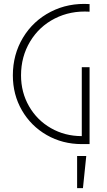

<svg xmlns="http://www.w3.org/2000/svg" viewBox="-20 -740 550 986"><path d="M46 -353Q46 -460 98 -546.5Q150 -633 240.5 -679.5Q331 -726 440 -719V-680Q342 -686 261.5 -645Q181 -604 134.5 -526.5Q88 -449 88 -353Q88 -266 129 -194.5Q170 -123 241.5 -82Q313 -41 400 -41V0Q301 0 220 -46.5Q139 -93 92.5 -173.5Q46 -254 46 -353ZM400 0V-395H440V0Q426 0 419.5 0Q413 0 400 0ZM376 61H423L406 226H376Z"/></svg>

Font: Lineal Thin
Style: Regular
Weight: 200
Designer: Created by Frank Adebiaye with contributions from Anton Moglia & Ariel Martín Pérez
Created by Frank ADEBIAYE with FontF
Foundry: Velvetyne Type Foundry
Version: Version 2.000;Glyphs 3.2 (3227)